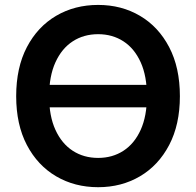

<svg xmlns="http://www.w3.org/2000/svg" viewBox="-20 -758 805 788"><path d="M624.5 -409.7V-317.4H146V-409.7ZM382.8 10.3Q286.6 10.3 210.4 -34.4Q134.3 -79.1 90.3 -162.8Q46.4 -246.6 46.4 -363.3Q46.4 -480.5 90.3 -564.5Q134.3 -648.4 210.4 -693.1Q286.6 -737.8 382.8 -737.8Q478.5 -737.8 554.4 -693.1Q630.4 -648.4 674.3 -564.5Q718.3 -480.5 718.3 -363.3Q718.3 -246.6 674.3 -162.8Q630.4 -79.1 554.4 -34.4Q478.5 10.3 382.8 10.3ZM382.8 -109.9Q441.4 -109.9 486.6 -139.2Q531.7 -168.5 557.4 -225.1Q583 -281.7 583 -363.3Q583 -445.8 557.4 -502.4Q531.7 -559.1 486.6 -588.4Q441.4 -617.7 382.8 -617.7Q323.7 -617.7 278.6 -588.4Q233.4 -559.1 207.5 -502.2Q181.6 -445.3 181.6 -363.3Q181.6 -281.7 207.5 -225.1Q233.4 -168.5 278.6 -139.2Q323.7 -109.9 382.8 -109.9Z"/></svg>

Font: V-Inter
Style: SemiBold-600
Weight: 600
Designer: Rasmus Andersson
Foundry: rsms
Version: Version 4.000;git-4146feb